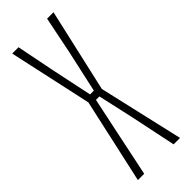

<svg xmlns="http://www.w3.org/2000/svg" viewBox="-206 -623 646 646"><g transform="rotate(-45 116.5 -300.0)"><path d="M16.5 0 83.5 -302.5 18.5 -600H48.5L75 -467L106.5 -317.5H124.5L157.5 -467L184.5 -600H215L147.5 -302.5L217 0H186.5L152.5 -162.5L124 -290.5H107.5L80.5 -162.5L46.5 0Z"/></g></svg>

Font: Big Shoulders Display ExtraLight
Style: Regular
Weight: 250
Designer: Patric King
Foundry: XO Type Co
Version: Version 2.002